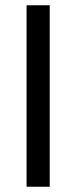

<svg xmlns="http://www.w3.org/2000/svg" viewBox="-20 -710 290 730"><path d="M81 0V-690H169V0Z"/></svg>

Font: Cairo Medium
Style: Regular
Weight: 500
Designer: Mohamed Gaber, Accademia di Belle Arti di Urbino
Foundry: Kief Type Foundry, Accademia di Belle Arti di Urbino
Version: Version 3.117